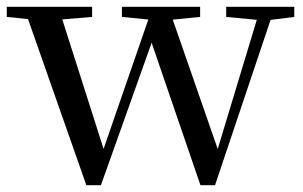

<svg xmlns="http://www.w3.org/2000/svg" viewBox="-26 -542 894 567"><path d="M229 5 44 -522H146L288 -77L270 -76L276 -91L425 -522H471L626 -76H609L613 -89L744 -522H786L609 5H566L409 -453H436L429 -436L272 5ZM-6 -492V-522H246V-492L124 -482H93ZM334 -492V-522H565V-492L463 -482H437ZM642 -492V-522H843V-492L763 -482H748Z"/></svg>

Font: Noto Serif JP ExtraLight Medium
Style: Regular
Weight: 500
Version: Version 2.003-H1;hotconv 1.1.1;makeotfexe 2.6.0